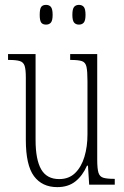

<svg xmlns="http://www.w3.org/2000/svg" viewBox="-20 -758 509 788"><path d="M215 10Q153 10 119.5 -35Q86 -80 86 -184V-440Q86 -473 81 -488Q76 -503 61 -507.5Q46 -512 17 -512H13V-536H126V-184Q126 -103 149 -63Q172 -23 223 -23Q263 -23 288.5 -48Q314 -73 326.5 -114.5Q339 -156 339 -206V-425Q339 -465 335 -483.5Q331 -502 316.5 -507Q302 -512 271 -512H268V-536H379V-103Q379 -66 384 -49.5Q389 -33 404 -28.5Q419 -24 448 -24H451V0H346L341 -78H337Q319 -37 289.5 -13.5Q260 10 215 10ZM304 -657Q291 -657 284 -665.5Q277 -674 277 -697Q277 -721 284 -729.5Q291 -738 304 -738Q317 -738 324 -729.5Q331 -721 331 -697Q331 -674 324 -665.5Q317 -657 304 -657ZM169 -657Q155 -657 149 -665.5Q143 -674 143 -697Q143 -721 149 -729.5Q155 -738 169 -738Q182 -738 189 -729.5Q196 -721 196 -697Q196 -674 189 -665.5Q182 -657 169 -657Z"/></svg>

Font: Noto Serif ExtraCondensed ExtraLight
Style: Regular
Weight: 200
Width: 2
Designer: Monotype Design Team
Foundry: Monotype Imaging Inc.
Version: Version 2.015